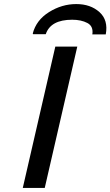

<svg xmlns="http://www.w3.org/2000/svg" viewBox="-20 -923 543 944"><path d="M143 -755Q143 -756 141 -758Q158 -824 221 -863.5Q284 -903 355 -903Q425 -903 469 -863.5Q513 -824 500 -754H434Q440 -794 409.5 -810Q379 -826 335 -826Q229 -826 205 -755ZM92 1 252 -694H360L200 1Z"/></svg>

Font: Coval
Style: Italic
Weight: 400
Foundry: Context Ltd
Version: Version 001.000